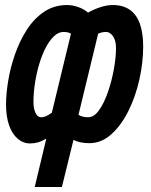

<svg xmlns="http://www.w3.org/2000/svg" viewBox="-20 -558 600 763"><path d="M118 185 164 -7Q145 4 130 8Q115 12 100 12Q72 12 50 -7Q28 -26 16 -60.5Q4 -95 4 -142Q4 -184 12.5 -236.5Q21 -289 39.5 -342Q58 -395 86.5 -439.5Q115 -484 155 -511Q195 -538 247 -538Q267 -538 289.5 -530.5Q312 -523 330 -508Q355 -522 380.5 -530Q406 -538 428 -538Q469 -538 496 -519Q523 -500 536 -463Q549 -426 549 -373Q549 -310 534 -242.5Q519 -175 490.5 -117.5Q462 -60 422.5 -24.5Q383 11 335 11Q316 11 299.5 7.5Q283 4 272 -2L226 185ZM143 -92Q154 -92 164.5 -97Q175 -102 186 -110L262 -424Q252 -431 232 -431Q213 -431 195.5 -415Q178 -399 163 -371Q148 -343 137 -307Q126 -271 119.5 -231Q113 -191 113 -152Q113 -127 121 -109.5Q129 -92 143 -92ZM330 -92Q354 -92 374 -120.5Q394 -149 409 -192.5Q424 -236 432.5 -283Q441 -330 441 -368Q441 -397 429 -414Q417 -431 402 -431Q392 -431 384 -429Q376 -427 370 -424L292 -102Q299 -97 308.5 -94.5Q318 -92 330 -92Z"/></svg>

Font: Ubuntu Sans Mono
Style: Italic
Weight: 400
Italic angle: -13.5°
Monospace: yes
Designer: Dalton Maag Ltd
Foundry: Dalton Maag Ltd
Version: Version 1.006